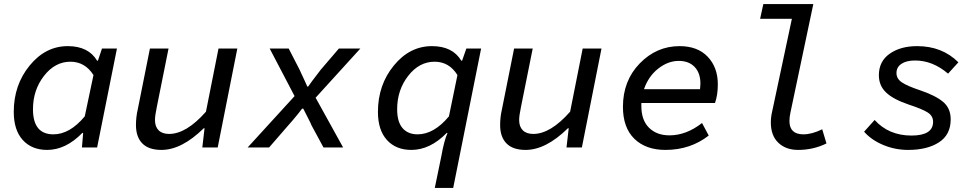

<svg xmlns="http://www.w3.org/2000/svg" viewBox="-20 -729 4840 949"><path d="M213 12Q137 12 92.5 -37Q48 -86 48 -176Q48 -309 126.5 -405Q205 -501 315 -501Q417 -501 460 -429H464L484 -489H558L460 0H385L391 -72H387Q305 12 213 12ZM244 -65Q325 -65 399 -154L442 -358Q400 -424 328 -424Q252 -424 197.5 -354Q143 -284 143 -189Q143 -65 244 -65Z M778 12Q715 12 683.5 -20Q652 -52 652 -111Q652 -150 661 -189L721 -489H813L755 -200Q746 -157 746 -136Q746 -103 764 -85Q782 -67 816 -67Q901 -67 998 -177L1060 -489H1153L1056 0H980L991 -95H987Q878 12 778 12Z M1204 0 1436 -254 1313 -489H1407L1461 -384Q1462 -381 1471.5 -361Q1481 -341 1489 -323.5Q1497 -306 1499 -301H1503Q1512 -315 1565 -384L1655 -489H1761L1540 -246L1676 0H1579L1520 -109Q1518 -116 1499 -152.5Q1480 -189 1479 -192H1473Q1469 -186 1455.5 -169Q1442 -152 1426 -133.5Q1410 -115 1408 -113L1310 0Z M2129 200 2161 45Q2175 -34 2192 -72H2188Q2106 12 2013 12Q1937 12 1892.5 -37Q1848 -86 1848 -176Q1848 -309 1926.5 -405Q2005 -501 2115 -501Q2217 -501 2260 -429H2264L2285 -489H2358L2220 200ZM2044 -65Q2125 -65 2199 -154L2241 -358Q2200 -424 2128 -424Q2052 -424 1997.5 -354Q1943 -284 1943 -189Q1943 -127 1969.5 -96Q1996 -65 2044 -65Z M2578 12Q2515 12 2483.5 -20Q2452 -52 2452 -111Q2452 -150 2461 -189L2521 -489H2613L2555 -200Q2546 -157 2546 -136Q2546 -103 2564 -85Q2582 -67 2616 -67Q2701 -67 2798 -177L2860 -489H2953L2856 0H2780L2791 -95H2787Q2678 12 2578 12Z M3269 12Q3172 12 3115.5 -43Q3059 -98 3059 -201Q3059 -330 3142 -415.5Q3225 -501 3339 -501Q3428 -501 3478 -448.5Q3528 -396 3528 -312Q3528 -259 3514 -220H3150V-205Q3150 -135 3188 -97.5Q3226 -60 3289 -60Q3372 -60 3450 -121L3483 -59Q3392 12 3269 12ZM3335 -428Q3282 -428 3233.5 -390Q3185 -352 3163 -288H3440Q3442 -306 3442 -315Q3442 -368 3413.5 -398Q3385 -428 3335 -428Z M3925 12Q3864 12 3827 -23.5Q3790 -59 3790 -124Q3790 -151 3797 -180L3894 -636H3737L3753 -709H4000L3887 -173Q3882 -151 3882 -131Q3882 -65 3951 -65Q3993 -65 4044 -90L4065 -20Q4000 12 3925 12Z M4469 12Q4404 12 4345.5 -12.5Q4287 -37 4251 -78L4303 -136Q4373 -59 4485 -59Q4592 -59 4592 -127Q4592 -156 4565.5 -173Q4539 -190 4472 -212Q4395 -238 4359.5 -272Q4324 -306 4324 -357Q4324 -426 4377.5 -463.5Q4431 -501 4513 -501Q4637 -501 4717 -421L4666 -365Q4590 -430 4503 -430Q4460 -430 4435.5 -413.5Q4411 -397 4411 -368Q4411 -340 4437.5 -322Q4464 -304 4527 -283Q4604 -257 4641.5 -225.5Q4679 -194 4679 -139Q4679 -63 4621 -25.5Q4563 12 4469 12Z"/></svg>

Font: TypoPRO Source Code Pro
Style: Italic
Weight: 500
Italic angle: -11°
Monospace: yes
Designer: Paul D. Hunt, Teo Tuominen
Foundry: Adobe Systems Incorporated
Version: Version 1.030;PS 1.0;hotconv 1.0.84;makeotf.lib2.5.63406